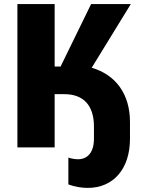

<svg xmlns="http://www.w3.org/2000/svg" viewBox="-20 -720 711 938"><path d="M65 0H247V-260H294C387 -260 439 -206 439 -102V-42C439 23 409 58 361 58C348 58 328 55 314 50V181C346 193 380 198 409 198C533 198 615 106 615 -42V-124C615 -261 545 -355 428 -389L619 -700H425L276 -395H247V-700H65Z"/></svg>

Font: Fixel Text ExtraBold
Style: Regular
Weight: 800
Width: 4
Designer: AlfaBravo + MacPaw
Foundry: Kyrylo Tkachov, Marchela Mozhyna, Serhii Makarenko, Maria Weinstein, Zakhar Kryvoshyya
Version: Version 1.211